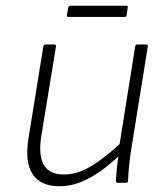

<svg xmlns="http://www.w3.org/2000/svg" viewBox="-20 -637 574 669"><path d="M187 12Q123 12 94.5 -29Q66 -70 79 -154L131 -475Q132 -482 139 -482H169Q176 -482 175 -475L123 -157Q114 -93 133.5 -61Q153 -29 203 -29Q250 -29 300 -59.5Q350 -90 411 -148L403 -102Q366 -66 330 -40.5Q294 -15 259 -1.5Q224 12 187 12ZM390 0Q384 0 384 -6Q385 -29 387.5 -53Q390 -77 394 -102L395 -124L451 -475Q452 -482 458 -482H488Q496 -482 495 -475L437 -115Q433 -89 430 -61Q427 -33 426 -6Q426 0 419 0ZM219 -578Q212 -578 213 -584L218 -611Q219 -617 226 -617H420Q427 -617 425 -611L421 -583Q420 -578 414 -578Z"/></svg>

Font: Sofia Sans ExtraLight
Style: Italic
Weight: 250
Italic angle: -9°
Version: Version 4.100-B